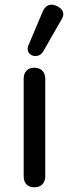

<svg xmlns="http://www.w3.org/2000/svg" viewBox="-20 -789 293 819"><path d="M81 -37V-453Q81 -475 93 -487.5Q105 -500 126 -500Q148 -500 160.5 -487.5Q173 -475 173 -453V-37Q173 -15 160.5 -2.5Q148 10 126 10Q105 10 93 -2.5Q81 -15 81 -37ZM98 -581Q98 -588 101 -595L161 -737Q174 -769 200 -769Q210 -769 224 -763Q250 -749 250 -729Q250 -719 243 -707L164 -569Q152 -550 131 -550Q123 -550 116 -553Q98 -562 98 -581Z"/></svg>

Font: Kodchasan Medium
Style: Regular
Weight: 500
Designer: Katatrad Aksorn Co.,Ltd.
Foundry: Cadson Demak Co.,Ltd.
Version: Version 1.000; ttfautohint (v1.6)